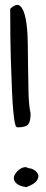

<svg xmlns="http://www.w3.org/2000/svg" viewBox="-20 -769 186 781"><path d="M94.7 -85Q107.4 -85 119.6 -77.1Q131.8 -69.3 135.3 -58.1Q138.7 -46.9 128.9 -33.2Q119.1 -19.5 86.9 -7.8Q60.5 -11.7 49.3 -21Q38.1 -30.3 36.6 -40.5Q35.2 -50.8 41.5 -61Q47.9 -71.3 57.1 -78.6Q66.4 -85.9 77.1 -88.4Q87.9 -90.8 94.7 -85ZM21.5 -733.4Q47.9 -757.8 62.5 -744.1Q77.1 -730.5 84.5 -692.4Q91.8 -654.3 92.8 -601.1Q93.8 -547.9 94.2 -492.2Q94.7 -436.5 96.2 -386.7Q97.7 -336.9 104.5 -307.6Q104.5 -293 102.5 -282.2Q100.6 -271.5 95.7 -264.6Q90.8 -257.8 80.1 -254.4Q69.3 -251 51.8 -251Q48.8 -251 45.9 -253.9Q43 -256.8 40 -271Q37.1 -285.2 34.2 -314.9Q31.2 -344.7 28.8 -398.4Q26.4 -452.1 23.9 -533.2Q21.5 -614.3 21.5 -733.4Z"/></svg>

Font: Gloria Hallelujah
Style: Regular
Weight: 400
Designer: Kimberly Geswein
Foundry: Kimberly Geswein
Version: Version 1.004 2010